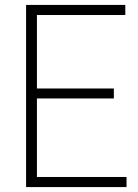

<svg xmlns="http://www.w3.org/2000/svg" viewBox="-20 -760 560 780"><path d="M86 0V-740H489V-699H130V-400.5H442.5V-360H130V-41H494V0Z"/></svg>

Font: Encode Sans Semi Condensed ExtraLight
Style: Regular
Weight: 200
Width: 4
Designer: Multiple Designers
Foundry: Impallari Type
Version: Version 3.000; ttfautohint (v1.8.3) -l 8 -r 50 -G 200 -x 14 